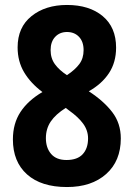

<svg xmlns="http://www.w3.org/2000/svg" viewBox="-20 -744 540 774"><path d="M250 -724Q340 -724 394 -679Q448 -634 448 -552Q448 -493 419.5 -449.5Q391 -406 338 -376Q398 -337 432.5 -292Q467 -247 467 -186Q467 -95 408 -42.5Q349 10 250 10Q146 10 89 -41Q32 -92 32 -182Q32 -246 62.5 -292.5Q93 -339 151 -373Q103 -409 77 -453Q51 -497 51 -553Q51 -634 107 -679Q163 -724 250 -724ZM250 -615Q221 -615 202.5 -595.5Q184 -576 184 -542Q184 -509 201.5 -485Q219 -461 250 -441Q283 -463 300 -486Q317 -509 317 -542Q317 -576 298.5 -595.5Q280 -615 250 -615ZM165 -187Q165 -148 186 -123.5Q207 -99 248 -99Q292 -99 313.5 -122.5Q335 -146 335 -186Q335 -218 315.5 -245Q296 -272 258 -299L245 -309Q204 -283 184.5 -254Q165 -225 165 -187Z"/></svg>

Font: Noto Sans Condensed
Style: Bold
Weight: 700
Width: 3
Designer: Monotype Design Team
Foundry: Monotype Imaging Inc.
Version: Version 2.013; ttfautohint (v1.8.4.7-5d5b)